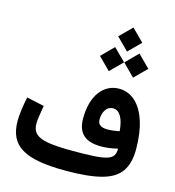

<svg xmlns="http://www.w3.org/2000/svg" viewBox="-146 -1179 1188 1302"><g transform="rotate(15 448.0 -528.5)"><path d="M740.2 -236.8C740.2 -156.7 695.8 -142.1 446.8 -142.1C373.5 -142.1 316.4 -145.5 274.9 -152.3C191.9 -166 161.1 -198.2 161.1 -258.8C161.1 -283.7 168 -328.6 178.2 -385.7L55.2 -412.6C41.5 -348.1 33.2 -286.6 33.2 -243.7C33.2 -66.4 145 0 435.5 0C541 0 624.5 -8.3 686.5 -24.9C748.5 -41.5 792.5 -69.3 819.3 -107.9C846.2 -146.5 859.4 -198.2 859.4 -263.7C859.4 -338.4 850.6 -403.3 833 -458.5C797.9 -568.4 731.4 -631.3 643.6 -631.3C531.2 -631.3 458 -530.3 458 -374.5C458 -269.5 511.7 -221.2 626.5 -221.2C661.1 -221.2 699.2 -226.6 740.2 -236.8ZM720.2 -353.5C689.5 -347.2 661.1 -343.8 636.2 -343.8C590.3 -343.8 567.4 -360.8 567.4 -395C567.4 -423.3 573.7 -446.8 586.9 -464.8C599.6 -482.9 616.7 -492.2 638.2 -492.2C683.6 -492.2 712.9 -442.9 720.2 -353.5ZM628.4 -888.2 712.9 -972.7 628.4 -1057.1 543.9 -972.7ZM713.4 -728 798.3 -812.5 713.4 -897 629.4 -812.5ZM543 -728 627.9 -812.5 543 -897 459 -812.5Z"/></g></svg>

Font: Estedad Bold
Style: Regular
Weight: 700
Designer: Amin Abedi
Version: Version 7.3